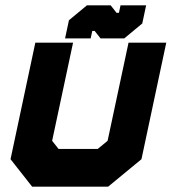

<svg xmlns="http://www.w3.org/2000/svg" viewBox="-20 -700 644 720"><path d="M100.5 0 19.5 -103 112.5 -540H254L175.5 -172L199.5 -141.5H346.5L383.5 -172L462 -540H603.5L510.5 -103L385.5 0ZM155.5 -71H364L449.5 -146L518.5 -470L449.5 -146L364 -71H155.5L98.5 -146.5L167.5 -470L98.5 -146.5ZM224 -556 238.5 -624 306 -680H395L417 -652H426L432 -680H528L513.5 -612L446 -556H357L335 -584H326L320 -556ZM281 -591H280.5L282.5 -601L323 -637H364L388 -600H432L473 -636L475 -646H475.5L473.5 -636L432 -600H388L364 -637H323L283 -601Z"/></svg>

Font: Tourney Black
Style: Italic
Weight: 900
Italic angle: -12°
Version: Version 1.015